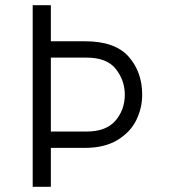

<svg xmlns="http://www.w3.org/2000/svg" viewBox="-20 -720 656 740"><path d="M106 -700H176V-561H307Q423 -561 475.5 -502Q528 -443 528 -355Q528 -304 505.5 -257.5Q483 -211 433 -180.5Q383 -150 307 -150H176V0H106ZM461 -355Q461 -410 426.5 -454Q392 -498 313 -498H176V-213H313Q389 -213 425 -255Q461 -297 461 -355Z"/></svg>

Font: Overpass Mono Light
Style: Regular
Weight: 300
Monospace: yes
Designer: Delve Withrington, Dave Bailey
Foundry: Delve Fonts
Version: Version 1.000;DELV;Overpass